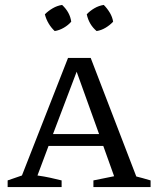

<svg xmlns="http://www.w3.org/2000/svg" viewBox="-20 -759 643 779"><path d="M533 -43Q549 -39 558 -36.5Q567 -34 591 -27V0H359V-27L443 -44L399 -167H177L132 -47Q160 -43 183 -38Q206 -33 230 -27V0H11V-27L69 -47L256 -524H348ZM195 -215H382L291 -468ZM232 -739Q264 -709 269 -671Q257 -657 239 -646.5Q221 -636 202 -633Q188 -646 177.5 -663.5Q167 -681 162 -701Q176 -715 194 -725.5Q212 -736 232 -739ZM401 -739Q415 -725 425.5 -707.5Q436 -690 439 -671Q426 -657 408.5 -646.5Q391 -636 372 -633Q341 -659 332 -701Q345 -715 363 -725.5Q381 -736 401 -739Z"/></svg>

Font: Piazzolla SC
Style: Regular
Weight: 400
Designer: Juan Pablo del Peral
Foundry: Huerta Tipografica
Version: Version 1.330